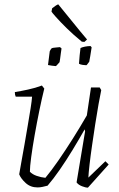

<svg xmlns="http://www.w3.org/2000/svg" viewBox="-20 -851 546 880"><path d="M152 8Q120 8 98 -12Q76 -32 68 -52Q71 -72 78 -109Q85 -146 92.5 -190Q100 -234 107.5 -277.5Q115 -321 120.5 -356Q126 -391 127 -408H52Q48 -416 48 -429Q74 -433 108.5 -440.5Q143 -448 172 -459L183 -445Q172 -401 160.5 -345Q149 -289 139 -232.5Q129 -176 123 -131Q117 -86 117 -64Q128 -52 148 -45Q168 -38 188 -36Q214 -67 247 -114.5Q280 -162 314 -216Q348 -270 378 -322L397 -450H437L444 -438Q439 -414 431.5 -372.5Q424 -331 416.5 -282Q409 -233 402 -185Q395 -137 390.5 -97.5Q386 -58 385 -37L463 -112L478 -97L383 9Q372 9 355.5 2.5Q339 -4 331 -15L370 -249L368 -258Q342 -212 312.5 -163.5Q283 -115 253.5 -72.5Q224 -30 198 0Q187 3 175 5.5Q163 8 152 8ZM342 -559Q343 -576 345 -596.5Q347 -617 349 -631Q367 -639 395 -640L400 -634Q397 -614 393.5 -593Q390 -572 389 -568Q386 -565 382.5 -559.5Q379 -554 376 -552Q371 -552 359.5 -553.5Q348 -555 342 -559ZM200 -553 208 -616Q209 -619 212 -623.5Q215 -628 217 -630Q222 -632 234 -633Q246 -634 255 -635L262 -629Q261 -622 259 -608Q257 -594 255.5 -581.5Q254 -569 253 -566Q250 -563 244.5 -556.5Q239 -550 236 -548Q230 -548 217.5 -550Q205 -552 200 -553ZM367 -659 355 -660Q317 -691 286 -721.5Q255 -752 236 -773.5Q217 -795 216 -798L219 -813Q239 -829 247 -831L252 -825L348 -707L379 -670Z"/></svg>

Font: Labrada Lght
Style: Italic
Weight: 300
Italic angle: -7°
Designer: Mercedes Jáuregui
Foundry: Omnibus-Type Team
Version: Version 1.000; ttfautohint (v1.8.4.7-5d5b)